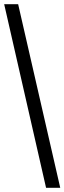

<svg xmlns="http://www.w3.org/2000/svg" viewBox="-20 -780 309 921"><path d="M201 121 0 -760H67L269 121Z"/></svg>

Font: Noto Serif Khmer SemiCondensed
Style: Bold
Weight: 700
Width: 4
Designer: Danh Hong and the Monotype Design Team
Foundry: Monotype Imaging Inc.
Version: Version 2.004; ttfautohint (v1.8.4.7-5d5b)